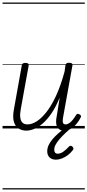

<svg xmlns="http://www.w3.org/2000/svg" viewBox="-20 -1009 686 1508"><path d="M187 17Q152 17 125.5 0Q99 -17 88.5 -54.5Q78 -92 90 -154L151 -495Q153 -506 159.5 -510.5Q166 -515 179 -515Q195 -515 201 -509.5Q207 -504 205 -493L144 -157Q136 -116 139 -88Q142 -60 156 -46Q170 -32 197 -32Q229 -32 266 -54.5Q303 -77 342.5 -126Q382 -175 419 -254Q456 -333 487 -446L494 -496Q497 -508 503 -512Q509 -516 523 -516Q538 -516 544.5 -511Q551 -506 549 -495L477 -96Q473 -74 472.5 -60Q472 -46 477.5 -39Q483 -32 494 -32Q509 -32 523.5 -41.5Q538 -51 551.5 -68Q565 -85 578 -106Q583 -114 589.5 -115Q596 -116 605 -110Q614 -105 616 -99Q618 -93 614 -87Q602 -62 582.5 -38Q563 -14 537.5 1.5Q512 17 484 17Q462 17 448.5 8.5Q435 0 428 -14.5Q421 -29 420.5 -50.5Q420 -72 426 -99L449 -243Q419 -170 385.5 -120.5Q352 -71 317 -40.5Q282 -10 248.5 3.5Q215 17 187 17ZM418 245Q388 245 369.5 227.5Q351 210 351 179Q351 156 361 133Q371 110 391 86Q411 62 441 35.5Q471 9 511 -23L554 -21V-16Q520 11 493 36.5Q466 62 446.5 85Q427 108 416.5 128Q406 148 406 167Q406 181 412.5 189.5Q419 198 433 198Q454 198 475.5 183.5Q497 169 521 143Q526 137 533 136Q540 135 548 142Q555 148 556.5 155Q558 162 552 170Q536 192 513.5 209Q491 226 466.5 235.5Q442 245 418 245ZM0 469H646V479H0ZM0 -20H646V0H0ZM0 -505H646V-500H0ZM0 -989H646V-979H0Z"/></svg>

Font: Playwrite DE VA Guides
Style: Regular
Weight: 400
Designer: Veronika Burian, José Scaglione
Foundry: TypeTogether
Version: Version 1.003